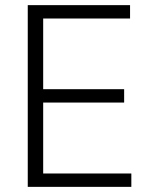

<svg xmlns="http://www.w3.org/2000/svg" viewBox="-20 -727 598 747"><path d="M88 -707H486V-655H148V-380H463V-328H148V-52H491V0H88Z"/></svg>

Font: 42dot Sans Light
Style: Regular
Weight: 300
Designer: 42dot
Version: Version 1.000